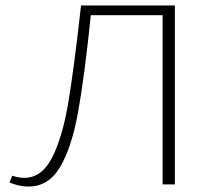

<svg xmlns="http://www.w3.org/2000/svg" viewBox="-20 -678 780 706"><path d="M623 0H578V-622H314Q290 -391 266.5 -262.5Q243 -134 200.5 -63Q158 8 84 8Q51 8 15 -7L25 -32Q49 -24 69 -24Q133 -24 171 -97.5Q209 -171 230.5 -297.5Q252 -424 278 -658H623Z"/></svg>

Font: Ysabeau Light
Style: Regular
Weight: 300
Designer: Christian Thalmann (Catharsis Fonts)
Version: Version 0.003